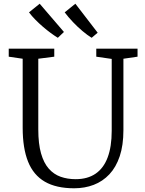

<svg xmlns="http://www.w3.org/2000/svg" viewBox="-20 -1005 778 1033"><path d="M379 8Q282.5 8 221.2 -27.5Q160 -63 131 -135.2Q102 -207.5 102 -318V-689L27 -700V-743H272V-700L186 -689V-309Q186 -231.5 200.8 -179.8Q215.5 -128 242.5 -97.5Q269.5 -67 306.2 -54Q343 -41 387 -41Q451 -41 494.2 -70.5Q537.5 -100 559.2 -158Q581 -216 581 -301V-688L498 -700V-743H720V-700L644 -689V-305Q644 -223.5 624.2 -164.5Q604.5 -105.5 568.5 -67.2Q532.5 -29 484.2 -10.5Q436 8 379 8ZM290.5 -802Q273.5 -812.5 253 -827.5Q232.5 -842.5 211.2 -860.8Q190 -879 170.5 -898.8Q151 -918.5 136 -938.5L193.5 -985L324 -833L291.5 -802ZM472.5 -802Q450 -816 424 -837.8Q398 -859.5 373 -885.8Q348 -912 328 -938.5L385.5 -985L505.5 -829L473.5 -802Z"/></svg>

Font: Merriweather Light
Style: Regular
Weight: 300
Version: Version 2.100